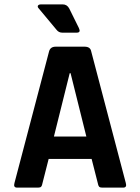

<svg xmlns="http://www.w3.org/2000/svg" viewBox="-20 -856 640 876"><path d="M330 -707H264Q248 -707 238 -720L158 -816Q150 -824 153 -830Q156 -836 168 -836H266Q286 -836 296 -817L340 -728Q350 -707 330 -707ZM154 0H58Q40 0 46 -21L204 -622Q210 -643 234 -643H366Q392 -643 396 -622L554 -21Q560 0 542 0H446Q436 0 432 -4.5Q428 -9 426 -21L398 -131H202L174 -21Q172 -9 168 -4.5Q164 0 154 0ZM298 -522 226 -233H374L302 -522Z"/></svg>

Font: RajdhaniMono
Style: Bold
Weight: 700
Monospace: yes
Designer: Satya Rajpurohit, Jyotish Sonowal
Foundry: Indian Type Foundry
Version: Version 1.201;PS 1.0;hotconv 1.0.78;makeotf.lib2.5.61930; tt